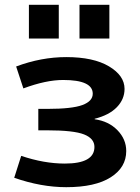

<svg xmlns="http://www.w3.org/2000/svg" viewBox="-20 -767 583 797"><path d="M310 -607V-747H434V-607ZM100 -607V-747H224V-607ZM373 -274V-272Q431 -264 467.5 -226.5Q504 -189 504 -140Q504 -72 439.5 -31Q375 10 255 10Q151 10 39 -29L68 -120Q163 -88 249 -88Q372 -88 372 -157Q372 -192 329 -209Q286 -226 177 -226H139V-315H177Q279 -315 322 -331Q365 -347 365 -378Q365 -435 242 -435Q171 -435 77 -400L47 -491Q151 -530 255 -530Q368 -530 432.5 -491.5Q497 -453 497 -398Q497 -355 465 -322Q433 -289 373 -274Z"/></svg>

Font: M PLUS 1p
Style: Bold
Weight: 700
Version: Version 1.062